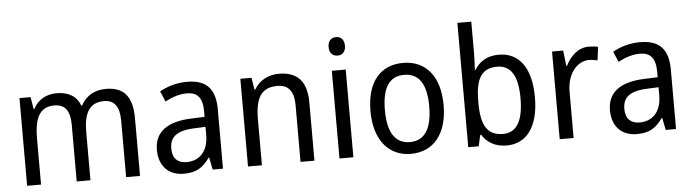

<svg xmlns="http://www.w3.org/2000/svg" viewBox="-47 -960 4214 1169"><g transform="rotate(-5 2059.5 -375.0)"><path d="M607 -546C541 -546 486 -518 454 -458H449C428 -515 380 -546 305 -546C245 -546 192 -519 163 -463H158L146 -536H78V0H163V-279C163 -400 191 -473 286 -473C350 -473 381 -433 381 -346V0H465V-296C465 -411 500 -473 589 -473C652 -473 683 -432 683 -345V0H768V-353C768 -487 715 -546 607 -546Z M1103 -546C1039 -546 980 -528 935 -502L962 -438C1004 -460 1048 -476 1095 -476C1158 -476 1191 -443 1191 -357V-324L1111 -321C959 -316 884 -256 884 -149C884 -49 943 10 1035 10C1112 10 1154 -17 1194 -75H1197L1212 0H1275V-364C1275 -486 1222 -546 1103 -546ZM1123 -260 1191 -263V-213C1191 -111 1135 -59 1058 -59C1006 -59 972 -87 972 -149C972 -218 1012 -256 1123 -260Z M1663 -546C1602 -546 1544 -518 1513 -463H1508L1496 -536H1428V0H1513V-278C1513 -408 1547 -473 1648 -473C1718 -473 1749 -430 1749 -345V0H1834V-355C1834 -487 1776 -546 1663 -546Z M2031 -738C2001 -738 1980 -720 1980 -681C1980 -644 2001 -625 2031 -625C2059 -625 2080 -644 2080 -681C2080 -719 2059 -738 2031 -738ZM2072 -536H1987V0H2072Z M2647 -269C2647 -448 2558 -546 2424 -546C2281 -546 2200 -446 2200 -269C2200 -95 2288 10 2422 10C2564 10 2647 -95 2647 -269ZM2288 -269C2288 -400 2329 -473 2423 -473C2517 -473 2559 -400 2559 -269C2559 -138 2517 -62 2424 -62C2330 -62 2288 -138 2288 -269Z M2859 -563V-760H2774V0H2838L2853 -68H2859C2889 -21 2937 10 3009 10C3129 10 3205 -86 3205 -268C3205 -451 3129 -545 3008 -545C2936 -545 2889 -514 2859 -465H2855C2856 -490 2859 -527 2859 -563ZM2991 -473C3077 -473 3117 -405 3117 -269C3117 -132 3076 -62 2993 -62C2893 -62 2859 -131 2859 -263V-273C2859 -401 2890 -473 2991 -473Z M3558 -546C3494 -546 3446 -501 3416 -441H3412L3401 -536H3333V0H3418V-284C3418 -391 3479 -465 3552 -465C3569 -465 3589 -462 3604 -458L3615 -540C3598 -544 3577 -546 3558 -546Z M3872 -546C3808 -546 3749 -528 3704 -502L3731 -438C3773 -460 3817 -476 3864 -476C3927 -476 3960 -443 3960 -357V-324L3880 -321C3728 -316 3653 -256 3653 -149C3653 -49 3712 10 3804 10C3881 10 3923 -17 3963 -75H3966L3981 0H4044V-364C4044 -486 3991 -546 3872 -546ZM3892 -260 3960 -263V-213C3960 -111 3904 -59 3827 -59C3775 -59 3741 -87 3741 -149C3741 -218 3781 -256 3892 -260Z"/></g></svg>

Font: Noto Sans Arabic UI SmCn
Style: Regular
Weight: 400
Width: 4
Designer: Monotype Design Team, Nadine Chahine and Nizar Qandah
Foundry: Monotype Imaging Inc.
Version: Version 2.010